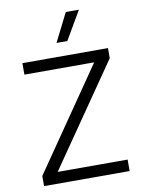

<svg xmlns="http://www.w3.org/2000/svg" viewBox="-105 -1066 856 1138"><g transform="rotate(-10 323.5 -497.0)"><path d="M351 -823H286L372 -994H451ZM66 0V-61L486 -671H66V-740H581V-679L160 -69H581V0Z"/></g></svg>

Font: Be Vietnam Pro Light
Style: Regular
Weight: 300
Designer: Lam Bao, Tony Le, Vietanh Nguyen
Foundry: Yellow Type Foundry
Version: Version 1.002; ttfautohint (v1.8.3)